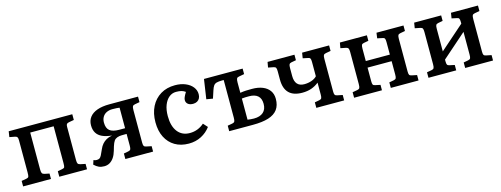

<svg xmlns="http://www.w3.org/2000/svg" viewBox="-18 -1114 4482 1718"><g transform="rotate(-15 2223.0 -254.5)"><path d="M49 0V-51L95 -59Q112 -62 116 -71.5Q120 -81 120 -111V-409Q120 -430 114 -438Q108 -446 91 -449L44 -458L52 -510H641V-457L596 -449Q579 -446 573 -439Q567 -432 567 -413V-106Q567 -81 572.5 -72Q578 -63 597 -59L641 -50V0H384V-51L427 -59Q444 -62 448 -70.5Q452 -79 452 -109V-449H235V-107Q235 -82 240.5 -72.5Q246 -63 263 -59L307 -50V0Z M798 14Q769 14 748 4.5Q727 -5 705 -26L718 -65Q725 -61 732 -59.5Q739 -58 746 -58Q762 -58 772 -63.5Q782 -69 791.5 -87Q801 -105 816 -140Q827 -166 843 -184.5Q859 -203 881 -215.5Q903 -228 931 -233L935 -234Q883 -239 847.5 -255Q812 -271 794.5 -299.5Q777 -328 777 -370Q777 -414 801 -445.5Q825 -477 871.5 -493.5Q918 -510 984 -510H1250V-459L1206 -451Q1189 -448 1184 -438.5Q1179 -429 1179 -404V-102Q1179 -81 1184 -72Q1189 -63 1205 -60L1253 -50V0H996V-51L1039 -59Q1055 -62 1060 -71Q1065 -80 1065 -105V-214Q1056 -214 1043 -214Q1030 -214 1017 -213.5Q1004 -213 998 -212Q975 -208 961 -198Q947 -188 937 -164.5Q927 -141 915 -97Q905 -62 888.5 -37.5Q872 -13 849.5 0.5Q827 14 798 14ZM1010 -267H1065V-457Q1051 -459 1037.5 -460Q1024 -461 999 -461Q968 -461 944.5 -449.5Q921 -438 908 -416Q895 -394 895 -364Q895 -312 923 -289.5Q951 -267 1010 -267Z M1582 14Q1508 14 1454 -18Q1400 -50 1370.5 -108.5Q1341 -167 1341 -247Q1341 -330 1372.5 -392Q1404 -454 1461 -488.5Q1518 -523 1595 -523Q1649 -523 1691 -505.5Q1733 -488 1756.5 -458Q1780 -428 1780 -391Q1780 -370 1772 -354Q1764 -338 1748 -329Q1732 -320 1710 -320Q1680 -320 1663 -334Q1646 -348 1646 -371Q1646 -383 1652.5 -398.5Q1659 -414 1675 -440Q1657 -453 1637.5 -458Q1618 -463 1589 -463Q1552 -463 1523.5 -439.5Q1495 -416 1478.5 -373.5Q1462 -331 1462 -272Q1462 -179 1502.5 -127Q1543 -75 1615 -75Q1653 -75 1686.5 -88Q1720 -101 1748 -126L1784 -86Q1750 -40 1698 -13Q1646 14 1582 14Z M1958 0V-51L2003 -59Q2019 -62 2024 -71.5Q2029 -81 2029 -107V-455H2013Q1982 -455 1963.5 -450Q1945 -445 1935 -431Q1925 -417 1916 -389L1893 -319L1834 -329L1861 -510H2219V-459L2170 -450Q2154 -448 2148.5 -438Q2143 -428 2143 -403V-306Q2173 -311 2197.5 -312Q2222 -313 2253 -313Q2309 -313 2350 -296.5Q2391 -280 2413.5 -248.5Q2436 -217 2436 -172Q2436 -112 2408 -74Q2380 -36 2323 -18Q2266 0 2178 0ZM2202 -52Q2258 -52 2288.5 -79Q2319 -106 2319 -157Q2319 -207 2291 -231.5Q2263 -256 2210 -256Q2190 -256 2174.5 -255.5Q2159 -255 2143 -253V-57Q2158 -55 2172.5 -53.5Q2187 -52 2202 -52Z M2765 0V-51L2808 -59Q2824 -62 2829 -71Q2834 -80 2834 -105V-215Q2802 -189 2764.5 -176Q2727 -163 2680 -163Q2598 -163 2557 -204.5Q2516 -246 2516 -328V-406Q2516 -429 2511 -438Q2506 -447 2491 -450L2441 -460L2450 -510H2699V-459L2655 -451Q2640 -448 2635 -438.5Q2630 -429 2630 -404V-331Q2630 -282 2652 -257Q2674 -232 2717 -232Q2754 -232 2785.5 -243.5Q2817 -255 2834 -274V-408Q2834 -430 2829 -439Q2824 -448 2809 -450L2762 -460L2770 -510H3020V-459L2975 -451Q2958 -448 2953 -438.5Q2948 -429 2948 -404V-102Q2948 -81 2953 -72Q2958 -63 2974 -60L3023 -50V0Z M3115 0V-51L3161 -59Q3177 -62 3182 -71.5Q3187 -81 3187 -107V-406Q3187 -429 3181.5 -438Q3176 -447 3161 -450L3111 -460L3120 -510H3370V-459L3326 -451Q3310 -448 3305.5 -438.5Q3301 -429 3301 -404V-290H3524V-408Q3524 -430 3519 -439Q3514 -448 3498 -450L3452 -460L3459 -510H3709V-459L3665 -451Q3648 -448 3643 -438.5Q3638 -429 3638 -404V-102Q3638 -80 3643 -71.5Q3648 -63 3664 -60L3712 -50V0H3455V-51L3498 -59Q3514 -62 3519 -71Q3524 -80 3524 -105V-229H3301V-103Q3301 -80 3305.5 -71.5Q3310 -63 3326 -60L3373 -50V0Z M3804 0V-51L3849 -59Q3865 -62 3870 -71.5Q3875 -81 3875 -107V-406Q3875 -429 3870 -438Q3865 -447 3850 -450L3800 -460L3808 -510H4058V-459L4015 -451Q3999 -448 3994 -438.5Q3989 -429 3989 -404V-195L4213 -392V-408Q4213 -430 4208 -439Q4203 -448 4188 -450L4141 -460L4149 -510H4399V-459L4354 -451Q4337 -448 4332 -438.5Q4327 -429 4327 -404V-102Q4327 -80 4332 -71.5Q4337 -63 4353 -60L4402 -50V0H4144V-51L4187 -59Q4203 -62 4208 -71Q4213 -80 4213 -105V-316L3989 -119V-103Q3989 -80 3994 -71.5Q3999 -63 4014 -60L4061 -50V0Z"/></g></svg>

Font: Literata 18pt Medium
Style: Regular
Weight: 500
Designer: Latin by Veronika Burian and Jose Scaglione. Greek by Irene Vlachou. Cyrillic by Vera Evstafieva.
Foundry: TypeTogether
Version: Version 3.103;gftools[0.9.29]